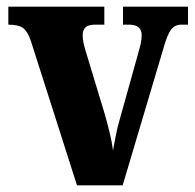

<svg xmlns="http://www.w3.org/2000/svg" viewBox="-20 -556 584 576"><path d="M72 -435Q62 -463 48.5 -472.5Q35 -482 5 -482V-536H293V-482H264Q228 -482 228 -451Q228 -439 230.5 -427.5Q233 -416 236 -406L293 -218Q302 -187 309 -158Q316 -129 319 -105Q323 -125 327.5 -149.5Q332 -174 339 -197L394 -394Q399 -411 402 -424Q405 -437 405 -452Q405 -465 396 -473.5Q387 -482 368 -482H349V-536H544V-482H523Q505 -482 493.5 -467.5Q482 -453 470 -410L348 0H211Z"/></svg>

Font: Noto Serif Thai Condensed ExtraBold
Style: Regular
Weight: 800
Width: 3
Designer: Monotype Design Team
Foundry: Monotype Imaging Inc.
Version: Version 2.002; ttfautohint (v1.8.4.7-5d5b)